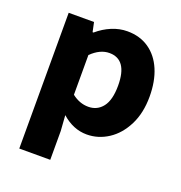

<svg xmlns="http://www.w3.org/2000/svg" viewBox="-136 -675 931 990"><g transform="rotate(20 330.0 -179.5)"><path d="M78 -545H217L228 -493H233Q269 -524 311 -541.5Q353 -559 396 -559Q465 -559 515 -524.5Q565 -490 591.5 -427.5Q618 -365 618 -281Q618 -191 584.5 -124.5Q551 -58 496.5 -22.5Q442 13 379 13Q305 13 242 -43L248 42V200H78ZM446 -279Q446 -422 347 -422Q296 -422 248 -375V-157Q290 -124 338 -124Q387 -124 416.5 -162Q446 -200 446 -279Z"/></g></svg>

Font: Nebula Sans Bold
Style: Regular
Weight: 700
Designer: Paul D. Hunt for Adobe (as Source Sans)
Foundry: Nebula Entertainment & Broadcasting LLC
Version: Version 1.010